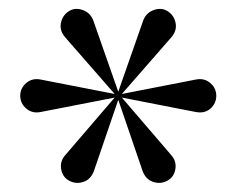

<svg xmlns="http://www.w3.org/2000/svg" viewBox="-20 -700 526 427"><path d="M251 -491 243 -496 298 -653Q304 -671 321.5 -677.5Q339 -684 353 -675Q367 -666 370.5 -649Q374 -632 361 -617ZM134 -298Q119 -306 116 -324Q113 -342 126 -356L235 -483L243 -478L189 -320Q182 -301 165.5 -295.5Q149 -290 134 -298ZM71 -451Q52 -447 38.5 -458.5Q25 -470 25 -487Q25 -504 38.5 -515.5Q52 -527 71 -523L235 -491V-483ZM352 -298Q337 -290 320.5 -295.5Q304 -301 297 -320L243 -478L251 -483L360 -356Q373 -342 370 -324Q367 -306 352 -298ZM243 -478 235 -483V-491L243 -496L251 -491V-483ZM235 -491 125 -617Q112 -632 115.5 -649Q119 -666 133 -675Q147 -684 164.5 -677.5Q182 -671 188 -653L243 -496ZM415 -451 251 -483V-491L415 -523Q434 -527 447.5 -515.5Q461 -504 461 -487Q461 -470 448 -458.5Q435 -447 415 -451Z"/></svg>

Font: Brygada 1918
Style: Regular
Weight: 400
Designer: Mateusz Machalski | Borys Kosmynka | Przemek Hoffer
Foundry: NIEPODLEGLA 2018
Version: Version 3.006